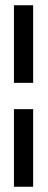

<svg xmlns="http://www.w3.org/2000/svg" viewBox="-20 -640 182 730"><path d="M33 70H106V-225H33ZM33 -325H106V-620H33Z"/></svg>

Font: Charger Pro
Style: Nar
Weight: 400
Designer: Jasper
Foundry: Cannot Into Space Fonts
Version: Version 1.09